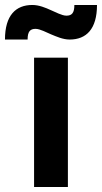

<svg xmlns="http://www.w3.org/2000/svg" viewBox="-86 -752 410 772"><path d="M51 0H187V-520H51ZM-66 -593H25C25 -625 35 -636 57 -636C75 -636 102 -621 119 -614C141 -605 167 -593 194 -593C261 -593 304 -635 304 -732H213C213 -700 203 -689 181 -689C163 -689 136 -704 119 -711C97 -721 71 -732 44 -732C-22 -732 -66 -691 -66 -593Z"/></svg>

Font: Aspekta 650
Style: Regular
Weight: 650
Designer: Ivo Dolenc
Version: Version 2.000